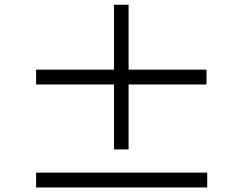

<svg xmlns="http://www.w3.org/2000/svg" viewBox="-20 -823 1040 823"><path d="M865.2 -524.4V-460.9H531.2V-182.6H468.8V-460.9H134.8V-524.4H468.8V-802.7H531.2V-524.4ZM134.8 -83H868.2V-19.5H134.8Z"/></svg>

Font: Gen Shin Gothic Normal
Style: Regular
Weight: 300
Designer: [Source Han Sans]
Ryoko NISHIZUKA  (kana & ideographs); Paul D. Hunt (Latin, Greek & Cyrillic); Wenlong ZHANG  (bopomofo
Version: Version 1.002.20150607